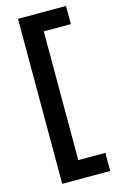

<svg xmlns="http://www.w3.org/2000/svg" viewBox="-137 -784 647 1034"><g transform="rotate(-15 186.5 -267.0)"><path d="M75.2 192.9V-727.1H342.8V-626H191.9V91.8H342.8V192.9Z"/></g></svg>

Font: Clear Sans
Style: Bold
Weight: 700
Foundry: Intel Corporation
Version: Version 1.00